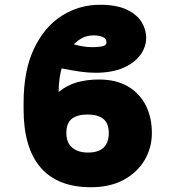

<svg xmlns="http://www.w3.org/2000/svg" viewBox="-20 -780 740 810"><path d="M397.7 -444.6Q470.2 -444.6 519.9 -415.3Q569.6 -386 595.2 -335Q620.7 -284.1 620.7 -218.8Q620.7 -157 590.2 -104.9Q559.7 -52.9 502.1 -21.5Q444.6 9.9 363.6 9.9Q223 9.9 151.3 -73.3Q79.5 -156.6 79.5 -319.6V-345.2Q79.5 -482.2 123.4 -574.6Q167.3 -666.9 240.6 -713.4Q313.9 -759.9 402 -759.9Q470.9 -759.9 513.8 -739.9Q556.8 -719.8 576.7 -688Q596.6 -656.2 596.6 -620.7Q596.6 -581.7 571.9 -547.9Q547.2 -514.2 499.5 -493.6Q451.7 -473 382.1 -473Q352.3 -473 316.9 -478Q281.6 -483 240.1 -491.5L245 -509.2Q227.3 -454.2 227.3 -392Q264.6 -421.9 306.6 -433.2Q348.7 -444.6 397.7 -444.6ZM349.4 -296.9Q306.8 -296.9 283.4 -279.1Q259.9 -261.4 259.9 -218.8Q259.9 -178.3 284.6 -157.3Q309.3 -136.4 350.9 -136.4Q438.9 -136.4 438.9 -218.8Q438.9 -260.3 415.5 -278.6Q392 -296.9 349.4 -296.9ZM291.5 -592.7Q308.9 -587.7 329.9 -584.3Q350.9 -581 369.3 -581Q390.6 -581 409.8 -584.2Q429 -587.4 429 -602.3Q429 -617.2 413.7 -623.9Q398.4 -630.7 375 -630.7Q349.8 -630.7 328.8 -620.6Q307.9 -610.4 291.5 -592.7Z"/></svg>

Font: Inter UI Black
Style: Regular
Weight: 900
Designer: Rasmus Andersson
Foundry: rsms
Version: 3.2;8d6f07862